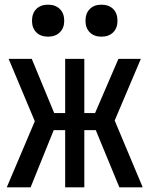

<svg xmlns="http://www.w3.org/2000/svg" viewBox="-20 -802 640 822"><path d="M9 0 129 -283 17 -550H116L212 -318H259V-550H341V-318H387L487 -550H583L471 -286L591 0H491L390 -245H341V0H259V-245H210L111 0ZM414 -645Q383 -645 364.5 -663.5Q346 -682 346 -713Q346 -745 364.5 -763.5Q383 -782 414 -782Q446 -782 464.5 -763.5Q483 -745 483 -713Q483 -682 464.5 -663.5Q446 -645 414 -645ZM186 -645Q154 -645 135.5 -663.5Q117 -682 117 -713Q117 -745 135.5 -763.5Q154 -782 186 -782Q217 -782 236 -763.5Q255 -745 255 -713Q255 -682 236 -663.5Q217 -645 186 -645Z"/></svg>

Font: JetBrains Mono SemiBold
Style: Regular
Weight: 472
Monospace: yes
Designer: Philipp Nurullin, Konstantin Bulenkov
Foundry: JetBrains
Version: Version 2.305; ttfautohint (v1.8.4.7-5d5b)